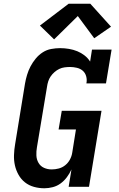

<svg xmlns="http://www.w3.org/2000/svg" viewBox="-20 -1001 640 1029"><path d="M218 8Q189 8 162 0.5Q135 -7 114 -23.5Q93 -40 79.5 -64Q66 -88 60 -114.5Q54 -141 55 -170Q56 -199 61 -228L114 -553Q118 -576 125 -599.5Q132 -623 143.5 -645Q155 -667 171.5 -687Q188 -707 209 -720.5Q230 -734 254.5 -738.5Q279 -743 302 -743Q326 -743 349.5 -739Q373 -735 394 -726.5Q415 -718 433 -704Q451 -690 463 -671L473 -735H578L548 -554H443Q447 -573 442 -591.5Q437 -610 424 -621.5Q411 -633 392.5 -637.5Q374 -642 355 -642Q341 -642 326 -640Q311 -638 297.5 -631.5Q284 -625 272 -614.5Q260 -604 251.5 -591.5Q243 -579 238.5 -565Q234 -551 232 -536L178 -212Q174 -190 175 -168Q176 -146 186.5 -128Q197 -110 216 -101.5Q235 -93 257 -93Q276 -93 295 -98Q314 -103 329.5 -115.5Q345 -128 354.5 -145.5Q364 -163 367 -182L387 -307H294L311 -407H524L457 0H348L363 -93Q353 -71 338.5 -51.5Q324 -32 305 -18Q286 -4 263 2Q240 8 218 8ZM270 -790 194 -864 348 -981H464L575 -858L485 -796L397 -915Z"/></svg>

Font: Iosevka Curly Slab ExObl
Style: Bold
Weight: 700
Width: 7
Italic angle: -9°
Monospace: yes
Designer: Belleve Invis
Foundry: Belleve Invis
Version: Version 11.0.0; ttfautohint (v1.8.3)